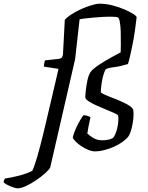

<svg xmlns="http://www.w3.org/2000/svg" viewBox="-188 -820 799 1040"><path d="M-92 200Q-99 200 -109.5 197Q-120 194 -132 189Q-144 184 -153.5 178.5Q-163 173 -168 168Q-168 160 -165.5 154.5Q-163 149 -161 147Q-126 142 -85 131.5Q-44 121 -13 105Q-7 93 0 72.5Q7 52 15 24.5Q23 -3 31 -34Q39 -65 47 -97.5Q55 -130 62 -161Q80 -240 96 -305.5Q112 -371 129 -447L50 -459Q50 -469 52 -479Q54 -489 56 -493L130 -501Q141 -503 145.5 -507Q150 -511 153 -524L163 -713Q176 -727 195.5 -740Q215 -753 237.5 -764Q260 -775 282 -783Q304 -791 322 -795.5Q340 -800 350 -800Q385 -800 420.5 -791Q456 -782 486 -769Q516 -756 534.5 -744Q553 -732 552 -725Q548 -690 542.5 -652Q537 -614 530 -579Q523 -544 516.5 -516Q510 -488 505 -473Q462 -460 429 -456Q396 -452 385 -445Q375 -430 367 -393Q359 -356 358 -320Q368 -311 393.5 -301Q419 -291 449 -279Q479 -267 503 -253.5Q527 -240 534 -225Q537 -204 534 -175.5Q531 -147 524 -121Q517 -95 507 -80Q494 -64 473 -49.5Q452 -35 426.5 -24Q401 -13 375.5 -6.5Q350 0 328 0Q310 0 290.5 -8Q271 -16 253 -28Q235 -40 222 -53Q209 -66 206 -75Q212 -100 223.5 -125Q235 -150 246.5 -169.5Q258 -189 264 -196Q271 -196 278 -194.5Q285 -193 291.5 -190.5Q298 -188 302 -185Q300 -176 297 -161Q294 -146 290.5 -129.5Q287 -113 285 -97Q298 -84 318.5 -72Q339 -60 367 -60Q381 -60 396.5 -63Q412 -66 423 -72Q431 -80 437.5 -95.5Q444 -111 448 -130Q452 -149 453 -166Q454 -183 452 -193Q450 -199 432 -207Q414 -215 389 -225.5Q364 -236 338.5 -247Q313 -258 295 -269.5Q277 -281 274 -291Q274 -304 277 -332Q280 -360 286.5 -389Q293 -418 305 -433Q317 -448 346 -467.5Q375 -487 416.5 -510Q458 -533 507 -559L465 -503Q466 -539 466.5 -577Q467 -615 466 -647.5Q465 -680 461 -701.5Q457 -723 450 -726Q442 -729 420 -729.5Q398 -730 370.5 -728.5Q343 -727 316 -724.5Q289 -722 269 -719.5Q249 -717 243 -715L219 -500L84 87Q78 99 57 118Q36 137 8 156Q-20 175 -47 187.5Q-74 200 -92 200Z"/></svg>

Font: Texturina Medium 12pt Medium
Style: Italic
Weight: 500
Italic angle: -11°
Version: Version 1.002